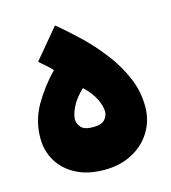

<svg xmlns="http://www.w3.org/2000/svg" viewBox="-91 -645 647 725"><g transform="rotate(-15 232.5 -282.5)"><path d="M230 5.4Q165 5.4 119.4 -18.6Q73.7 -42.5 49.8 -82.8Q25.9 -123 25.9 -171.9Q25.9 -240.2 58.8 -298.1Q91.8 -356 142.1 -408.2Q131.3 -419.4 118.2 -431.2Q105 -442.9 92.3 -453.6L189.5 -569.8Q231.4 -535.6 275.4 -493.4Q319.3 -451.2 356.4 -402.3Q393.6 -353.5 416.5 -299.3Q439.5 -245.1 439.5 -186.5Q439.5 -131.8 412.8 -88.4Q386.2 -44.9 339.1 -19.8Q292 5.4 230 5.4ZM230 -161.6Q263.2 -161.6 275.6 -176Q288.1 -190.4 288.1 -207Q288.1 -228.5 274.2 -257.1Q260.3 -285.6 230 -314Q199.7 -285.6 185.1 -256.6Q170.4 -227.5 170.4 -207Q170.4 -190.4 183.1 -176Q195.8 -161.6 230 -161.6Z"/></g></svg>

Font: Estedad-FD ExtraBold
Style: Regular
Weight: 800
Designer: Amin Abedi
Version: Version 7.3